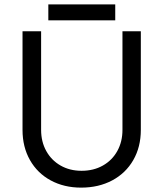

<svg xmlns="http://www.w3.org/2000/svg" viewBox="-20 -843 748 878"><path d="M83 -249V-700H168V-249Q168 -195 191.5 -152.5Q215 -110 257 -86Q299 -62 353 -62Q408 -62 450.5 -86Q493 -110 516.5 -152.5Q540 -195 540 -249V-700H624V-249Q624 -171 589.5 -111Q555 -51 493 -18Q431 15 351 15Q273 15 212 -18Q151 -51 117 -111Q83 -171 83 -249ZM201 -823H507V-750H201Z"/></svg>

Font: Oak Sans
Style: Regular
Weight: 400
Designer: Erik Kennedy, Walven
Foundry: Erik Kennedy, Walven
Version: Version 1.000